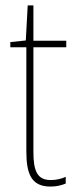

<svg xmlns="http://www.w3.org/2000/svg" viewBox="-20 -677 282 707"><path d="M167 -14C116 -14 103 -49 103 -119V-503H224V-527H103V-657H82L75 -528L18 -522V-503H77V-120C77 -37 95 10 166 10C190 10 206 5 222 -1V-26C208 -19 188 -14 167 -14Z"/></svg>

Font: Noto Sans Malayalam Condensed Thin
Style: Regular
Weight: 100
Width: 3
Designer: Jelle Bosma - Monotype Design Team
Foundry: Monotype Imaging Inc.
Version: Version 2.104